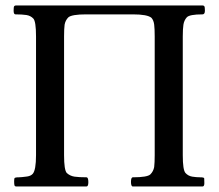

<svg xmlns="http://www.w3.org/2000/svg" viewBox="-20 -675 791 695"><path d="M293 -33.2Q299.8 -33.2 299.8 -15.6Q299.8 0 293 0H39.1Q33.2 0 32.2 -4.9Q31.2 -9.8 31.2 -17.6Q31.2 -25.4 32.2 -29.3Q33.2 -33.2 47.9 -33.2Q56.6 -33.2 78.1 -36.1Q91.8 -38.1 98.6 -45.9Q110.4 -59.6 110.4 -113.3V-543Q110.4 -597.7 100.6 -607.9Q90.8 -618.2 75.7 -620.6Q60.5 -623 36.1 -623Q29.3 -623 29.3 -636.2Q29.3 -649.4 31.2 -652.3Q33.2 -655.3 38.1 -655.3H712.9Q717.8 -655.3 719.7 -652.3Q721.7 -649.4 721.7 -636.2Q721.7 -623 712.9 -623Q666 -623 656.2 -612.3Q646.5 -601.6 644 -585.9Q641.6 -570.3 641.6 -543V-113.3Q641.6 -59.6 651.4 -48.8Q661.1 -38.1 675.8 -35.6Q690.4 -33.2 704.6 -33.2Q718.8 -33.2 719.2 -29.3Q719.7 -25.4 719.7 -11.7Q719.7 0 712.9 0H460.9Q454.1 0 454.1 -16.6Q454.1 -33.2 460.9 -33.2Q513.7 -33.2 524.4 -43.9Q535.2 -54.7 538.1 -70.3Q540 -85.9 540 -113.3V-543Q540 -570.3 538.1 -585.9Q536.1 -601.6 528.3 -610.4Q513.7 -623 460.9 -623H292Q240.2 -623 227.5 -612.3Q216.8 -601.6 213.9 -585.9Q211.9 -570.3 211.9 -543V-113.3Q211.9 -59.6 221.7 -48.8Q233.4 -38.1 249.5 -35.6Q265.6 -33.2 293 -33.2Z"/></svg>

Font: Menaion Unicode
Style: Regular
Weight: 400
Designer: Aleksandr Andreev
Foundry: Ponomar Technologies, Inc.
Version: 2.0